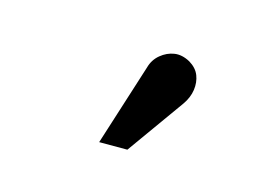

<svg xmlns="http://www.w3.org/2000/svg" viewBox="-38 -797 342 250"><g transform="rotate(15 133.5 -671.5)"><path d="M201 -680Q208 -690 209.5 -700.5Q211 -711 207.5 -720Q204 -729 194 -735Q183 -741 173 -739.5Q163 -738 154.5 -731Q146 -724 143 -713L108 -603H146Z"/></g></svg>

Font: Advent Pro Medium
Style: Regular
Weight: 500
Designer: VivaRado, Andreas Kalpakidis
Foundry: VivaRado, Andreas Kalpakidis
Version: Version 3.000